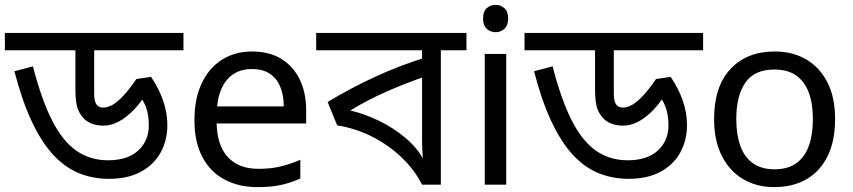

<svg xmlns="http://www.w3.org/2000/svg" viewBox="-30 -757 3497 787"><path d="M722 -622V-551H356V-372Q356 -343 365 -329.5Q374 -316 393 -316Q412 -316 432.5 -328Q453 -340 477 -366Q501 -392 529 -433L589 -442Q621 -395 638.5 -345Q656 -295 656 -245Q656 -182 628.5 -132Q601 -82 547.5 -53Q494 -24 417 -24Q351 -24 294 -47Q237 -70 189 -121.5Q141 -173 101 -257.5Q61 -342 29 -465L105 -485Q141 -346 184.5 -261.5Q228 -177 284 -138.5Q340 -100 413 -100Q493 -100 536.5 -140Q580 -180 580 -243Q580 -288 567.5 -320Q555 -352 535 -373L581 -392Q551 -341 519.5 -308Q488 -275 456.5 -258.5Q425 -242 394 -242Q371 -242 351 -248.5Q331 -255 317 -268Q301 -282 290 -307.5Q279 -333 279 -393V-551H-10V-622Z M1004 -546Q1073 -546 1122.5 -516Q1172 -486 1198.5 -431.5Q1225 -377 1225 -304V-251H858Q860 -160 904.5 -112.5Q949 -65 1029 -65Q1080 -65 1119.5 -74.5Q1159 -84 1201 -102V-25Q1160 -7 1120 1.5Q1080 10 1025 10Q949 10 890.5 -21Q832 -52 799.5 -113.5Q767 -175 767 -264Q767 -352 796.5 -415Q826 -478 879.5 -512Q933 -546 1004 -546ZM1003 -474Q940 -474 903.5 -433.5Q867 -393 860 -321H1133Q1133 -367 1119 -401Q1105 -435 1076.5 -454.5Q1048 -474 1003 -474Z M1882 -622V-551H1777V0H1700Q1670 -60 1617.5 -110.5Q1565 -161 1497 -196Q1429 -231 1352 -243L1313 -339Q1409 -397 1511.5 -444Q1614 -491 1723 -524L1700 -482V-551H1266V-622ZM1700 -474 1721 -446Q1645 -421 1561 -384.5Q1477 -348 1406 -304Q1460 -292 1521 -263Q1582 -234 1634 -190Q1686 -146 1714 -88H1705Q1703 -111 1701.5 -134Q1700 -157 1700 -189Z M2045 -536V0H1957V-536ZM2002 -737Q2022 -737 2037.5 -723.5Q2053 -710 2053 -681Q2053 -653 2037.5 -639Q2022 -625 2002 -625Q1980 -625 1965 -639Q1950 -653 1950 -681Q1950 -710 1965 -723.5Q1980 -737 2002 -737Z M2852 -622V-551H2486V-372Q2486 -343 2495 -329.5Q2504 -316 2523 -316Q2542 -316 2562.5 -328Q2583 -340 2607 -366Q2631 -392 2659 -433L2719 -442Q2751 -395 2768.5 -345Q2786 -295 2786 -245Q2786 -182 2758.5 -132Q2731 -82 2677.5 -53Q2624 -24 2547 -24Q2481 -24 2424 -47Q2367 -70 2319 -121.5Q2271 -173 2231 -257.5Q2191 -342 2159 -465L2235 -485Q2271 -346 2314.5 -261.5Q2358 -177 2414 -138.5Q2470 -100 2543 -100Q2623 -100 2666.5 -140Q2710 -180 2710 -243Q2710 -288 2697.5 -320Q2685 -352 2665 -373L2711 -392Q2681 -341 2649.5 -308Q2618 -275 2586.5 -258.5Q2555 -242 2524 -242Q2501 -242 2481 -248.5Q2461 -255 2447 -268Q2431 -282 2420 -307.5Q2409 -333 2409 -393V-551H2120V-622Z M3393 -269Q3393 -180 3362.5 -117.5Q3332 -55 3276 -22.5Q3220 10 3143 10Q3072 10 3016.5 -22.5Q2961 -55 2929 -117.5Q2897 -180 2897 -269Q2897 -402 2964 -474Q3031 -546 3146 -546Q3219 -546 3274.5 -513.5Q3330 -481 3361.5 -419.5Q3393 -358 3393 -269ZM2988 -269Q2988 -206 3004.5 -159.5Q3021 -113 3056 -88Q3091 -63 3145 -63Q3199 -63 3234 -88Q3269 -113 3285.5 -159.5Q3302 -206 3302 -269Q3302 -333 3285 -378Q3268 -423 3233.5 -447.5Q3199 -472 3144 -472Q3062 -472 3025 -418Q2988 -364 2988 -269Z"/></svg>

Font: bangla15
Style: Regular
Weight: 400
Designer: Jelle Bosma - Monotype Design Team
Foundry: Monotype Imaging Inc.
Version: Version 2.006